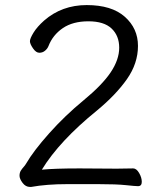

<svg xmlns="http://www.w3.org/2000/svg" viewBox="-20 -733 640 757"><path d="M368 -7H245Q164 -7 103 4H98Q81 4 69 -12Q57 -28 57 -40Q57 -52 62 -60Q67 -68 73 -74.5Q79 -81 83 -88Q112 -138 174 -207.5Q236 -277 309.5 -337.5Q383 -398 416.5 -448Q450 -498 450 -545Q450 -592 420 -620.5Q390 -649 328.5 -649Q267 -649 227.5 -622Q188 -595 171 -551Q167 -541 157.5 -533Q148 -525 135 -525Q122 -525 110 -542.5Q98 -560 98 -570.5Q98 -581 112 -604Q126 -627 154 -652Q224 -713 322 -713Q420 -713 472 -667Q524 -621 524 -552Q524 -483 480.5 -421Q437 -359 362 -297Q214 -177 145 -64Q195 -69 294 -69L440 -68L505 -69Q518 -69 528.5 -51Q539 -33 539 -16Q539 1 524 1Q514 1 476.5 -3Q439 -7 368 -7Z"/></svg>

Font: Moon Stars Kai HW
Style: Regular
Weight: 400
Designer: GuiWonder
Version: Version 1.101